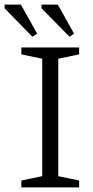

<svg xmlns="http://www.w3.org/2000/svg" viewBox="-54 -817 404 837"><path d="M39 0V-30L130 -49V-561L39 -580V-610H291V-580L200 -561V-49L291 -30V0ZM249 -657 127 -781V-797H198L269 -670ZM87 -657 -34 -781V-797H37L108 -670Z"/></svg>

Font: Manuale Light
Style: Regular
Weight: 300
Designer: Eduardo Tunni / Pablo Cosgaya
Foundry: Eduardo Tunni / Pablo Cosgaya
Version: Version 1.002